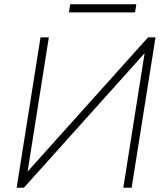

<svg xmlns="http://www.w3.org/2000/svg" viewBox="-20 -880 772 900"><path d="M58 0 170 -705H209L104 -42H79L674 -705H709L597 0H558L663 -663H687L92 0ZM303 -822 309 -860H619L613 -822Z"/></svg>

Font: Nunito Sans 12pt ExtraLight
Style: Italic
Weight: 200
Italic angle: -9°
Designer: Vernon Adams
Foundry: Vernon Adams
Version: Version 3.101;gftools[0.9.27]